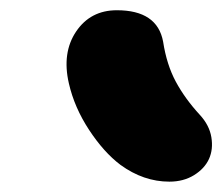

<svg xmlns="http://www.w3.org/2000/svg" viewBox="-20 -830 432 373"><path d="M309.1 -477.1Q258.8 -477.1 213.9 -509.8Q181.6 -534.2 153.1 -577.6Q124.5 -621.1 113.8 -668Q100.1 -727.5 127.9 -768.8Q155.8 -810.1 207 -810.1Q285.6 -810.1 296.9 -749Q303.7 -704.6 321.5 -671.4Q339.4 -638.2 368.2 -606.9Q386.7 -586.9 390.6 -563.5Q394.5 -540 386 -521.2Q377.4 -502.4 356.9 -489.7Q336.4 -477.1 309.1 -477.1Z"/></svg>

Font: Shantell Sans Irregular Bouncy
Style: Italic
Weight: 800
Italic angle: -11.31°
Designer: Stephen Nixon, Anya Danilova, Shantell Martin
Foundry: Arrow Type
Version: Version 1.006;[9816181b4]